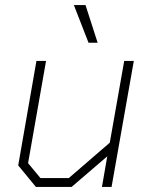

<svg xmlns="http://www.w3.org/2000/svg" viewBox="-20 -739 590 759"><path d="M52 -85 124 -498H162L91 -94L140 -35H252L414 -175L471 -498H509L421 0H383L404 -121L263 0H122ZM272 -719H318L366 -570H330Z"/></svg>

Font: Chakra Petch ExtraLight
Style: Italic
Weight: 275
Italic angle: -10°
Designer: Katatrad Aksorn Co.,Ltd.
Foundry: Cadson Demak Co.,Ltd.
Version: Version 1.000; ttfautohint (v1.6)